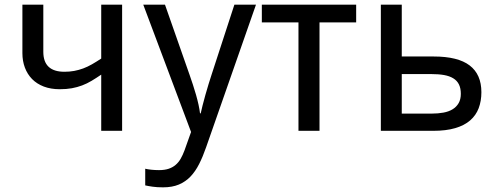

<svg xmlns="http://www.w3.org/2000/svg" viewBox="-20 -556 2121 816"><path d="M164.1 -536.1V-335.9Q164.1 -251 253.9 -251Q275.9 -251 295.4 -254.6Q314.9 -258.3 333.5 -265.1Q352.1 -272 370.8 -282.7Q389.6 -293.5 410.2 -307.1V-536.1H499V0H410.2V-238.8Q388.7 -224.1 369.1 -212.4Q349.6 -200.7 328.9 -192.9Q308.1 -185.1 285.2 -180.9Q262.2 -176.8 233.9 -176.8Q195.8 -176.8 166 -188.2Q136.2 -199.7 116.2 -220.2Q96.2 -240.7 85.7 -268.8Q75.2 -296.9 75.2 -330.1V-536.1Z M588.9 -536.1H681.2L786.1 -236.8Q793 -217.3 800 -195.8Q807.1 -174.3 813.2 -152.8Q819.3 -131.3 823.7 -111.3Q828.1 -91.3 830.1 -74.2H833Q835.4 -86.4 840.8 -107.4Q846.2 -128.4 852.8 -152.1Q859.4 -175.8 866.5 -198.7Q873.5 -221.7 878.9 -237.8L976.1 -536.1H1067.9L856 69.8Q842.3 109.4 826.4 140.9Q810.5 172.4 789.6 194.3Q768.6 216.3 740.2 228.3Q711.9 240.2 672.9 240.2Q647.5 240.2 628.9 237.5Q610.4 234.9 597.2 231.9V161.1Q607.4 163.6 623 165.3Q638.7 167 655.8 167Q679.2 167 696.3 161.4Q713.4 155.8 726.1 145Q738.8 134.3 747.8 118.7Q756.8 103 764.2 83L792 4.9Z M1493.7 -460.9H1337.9V0H1248.5V-460.9H1092.8V-536.1H1493.7Z M1687.5 -315.9H1822.8Q1926.3 -315.9 1976.1 -277.8Q2025.9 -239.7 2025.9 -164.1Q2025.9 -126.5 2014.4 -96.2Q2002.9 -65.9 1978.3 -44.4Q1953.6 -22.9 1914.8 -11.5Q1876 0 1820.8 0H1598.6V-536.1H1687.5ZM1687.5 -241.2V-73.2H1814.5Q1841.8 -73.2 1864.5 -77.4Q1887.2 -81.5 1903.6 -91.6Q1919.9 -101.6 1929.2 -117.7Q1938.5 -133.8 1938.5 -157.2Q1938.5 -181.2 1930.4 -197.3Q1922.4 -213.4 1906.5 -223.1Q1890.6 -232.9 1867.2 -237.1Q1843.8 -241.2 1812.5 -241.2Z"/></svg>

Font: Droid Sans
Style: Regular
Weight: 400
Foundry: Ascender Corporation
Version: Version 1.00 build 114